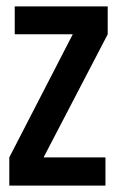

<svg xmlns="http://www.w3.org/2000/svg" viewBox="-20 -579 364 599"><path d="M9 -88V0H309V-88H116L316 -472V-559H26V-472H207Z"/></svg>

Font: Modon Arabic
Style: Bold
Weight: 700
Designer: Ahmedzaza
Foundry: Ahmedzaza
Version: Version 2.010